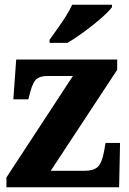

<svg xmlns="http://www.w3.org/2000/svg" viewBox="-20 -786 542 806"><path d="M7 0V-41L286 -467H180Q148 -467 133 -454Q118 -441 107 -400L99 -369H36L48 -536H472V-493L193 -69H334Q373 -69 390.5 -85.5Q408 -102 417 -151L423 -186H484L480 0ZM188 -619Q202 -639 220.5 -664.5Q239 -690 256 -717Q273 -744 283 -766H450V-756Q441 -743 420 -723.5Q399 -704 371.5 -682Q344 -660 315.5 -640Q287 -620 263 -606H188Z"/></svg>

Font: Noto Serif Myanmar SemiCondensed ExtraBold
Style: Regular
Weight: 800
Width: 4
Designer: Ben Mitchell and the Monotype Design Team
Foundry: Monotype Imaging Inc.
Version: Version 2.106; ttfautohint (v1.8.4.7-5d5b)